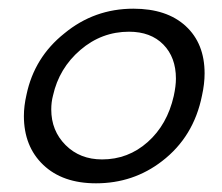

<svg xmlns="http://www.w3.org/2000/svg" viewBox="-20 -414 510 442"><path d="M445 -194Q426 -99 353 -43Q287 8 201 8Q124 8 79.5 -34.5Q35 -77 35 -147Q35 -170 41 -196Q59 -282 128 -337Q197 -394 287 -394Q364 -394 407.5 -354Q451 -314 451 -245Q451 -221 445 -194ZM380 -193Q385 -216 385 -233Q385 -282 356 -311.5Q327 -341 277 -341Q214 -341 165 -299Q116 -257 102 -194Q98 -179 98 -162Q98 -113 131 -80Q164 -47 215 -47Q275 -47 320 -87Q365 -127 380 -193Z"/></svg>

Font: GFS Neohellenic Rg
Style: Italic
Weight: 400
Italic angle: -12°
Designer: Takis Katsoulidis and George D. Matthiopoulos
Foundry: Takis Katsoulidis and George D. Matthiopoulos
Version: Version 1.0